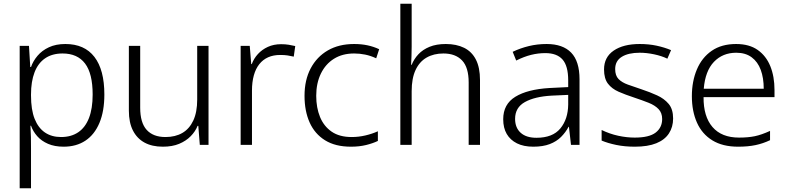

<svg xmlns="http://www.w3.org/2000/svg" viewBox="-20 -780 4248 1034"><path d="M332 -543Q435 -543 488.5 -473.5Q542 -404 542 -271Q542 -181 515.5 -118Q489 -55 440 -22.5Q391 10 323 10Q274 10 238.5 -5.5Q203 -21 180.5 -46.5Q158 -72 147 -103H144Q146 -72 146.5 -41.5Q147 -11 147 20V234H86V-533H136L143 -419H147Q158 -451 182 -479.5Q206 -508 243.5 -525.5Q281 -543 332 -543ZM317 -492Q261 -492 223 -466Q185 -440 166 -390.5Q147 -341 147 -271V-266Q147 -189 166.5 -140Q186 -91 222 -66.5Q258 -42 309 -42Q363 -42 401 -67.5Q439 -93 459 -144Q479 -195 479 -271Q479 -384 438 -438Q397 -492 317 -492Z M1103 -533V0H1056L1048 -102H1044Q1032 -72 1007 -46.5Q982 -21 945 -5.5Q908 10 857 10Q799 10 758.5 -12Q718 -34 696 -77Q674 -120 674 -184V-533H735V-200Q735 -119 770 -80.5Q805 -42 871 -42Q924 -42 962 -64Q1000 -86 1021 -131Q1042 -176 1042 -244V-533Z M1494 -542Q1516 -542 1535 -539Q1554 -536 1570 -532L1562 -475Q1545 -479 1528.5 -481.5Q1512 -484 1489 -484Q1452 -484 1424 -471.5Q1396 -459 1376.5 -434.5Q1357 -410 1347 -374Q1337 -338 1337 -292V0H1276V-533H1325L1333 -435H1336Q1347 -465 1369 -489Q1391 -513 1422.5 -527.5Q1454 -542 1494 -542Z M1870 10Q1786 10 1730.5 -24.5Q1675 -59 1647.5 -120.5Q1620 -182 1620 -264Q1620 -349 1653 -411.5Q1686 -474 1745.5 -508.5Q1805 -543 1887 -543Q1926 -543 1959 -536Q1992 -529 2022 -515L2006 -466Q1976 -480 1946.5 -486Q1917 -492 1887 -492Q1824 -492 1778.5 -463.5Q1733 -435 1708 -383.5Q1683 -332 1683 -264Q1683 -200 1703.5 -150Q1724 -100 1766 -71Q1808 -42 1874 -42Q1911 -42 1947.5 -50.5Q1984 -59 2015 -73V-21Q1988 -8 1951.5 1Q1915 10 1870 10Z M2197 -529Q2197 -499 2196 -476Q2195 -453 2194 -431H2197Q2210 -463 2233.5 -488Q2257 -513 2293.5 -528Q2330 -543 2381 -543Q2438 -543 2479.5 -522.5Q2521 -502 2543 -459Q2565 -416 2565 -349V0H2504V-336Q2504 -417 2468.5 -454.5Q2433 -492 2368 -492Q2316 -492 2277.5 -470Q2239 -448 2218 -403Q2197 -358 2197 -289V0H2136V-760H2197Z M2924 -543Q3011 -543 3056 -496.5Q3101 -450 3101 -353V0H3055L3044 -97H3042Q3026 -67 3001.5 -42.5Q2977 -18 2940.5 -4Q2904 10 2852 10Q2800 10 2764 -8Q2728 -26 2709 -58.5Q2690 -91 2690 -138Q2690 -219 2755.5 -259Q2821 -299 2939 -306L3040 -311V-347Q3040 -425 3009.5 -459.5Q2979 -494 2917 -494Q2878 -494 2840 -484.5Q2802 -475 2760 -454L2741 -501Q2783 -521 2828.5 -532Q2874 -543 2924 -543ZM2951 -265Q2860 -260 2807 -230.5Q2754 -201 2754 -140Q2754 -92 2784 -65Q2814 -38 2869 -38Q2956 -38 2997.5 -88Q3039 -138 3040 -217V-269Z M3605 -142Q3605 -96 3582.5 -61.5Q3560 -27 3514.5 -8.5Q3469 10 3399 10Q3344 10 3298.5 0.5Q3253 -9 3220 -23V-80Q3263 -59 3309 -49Q3355 -39 3398 -39Q3476 -39 3511 -66Q3546 -93 3546 -139Q3546 -172 3526.5 -192.5Q3507 -213 3473 -226.5Q3439 -240 3394 -255Q3348 -270 3311.5 -286Q3275 -302 3254 -329.5Q3233 -357 3233 -406Q3233 -472 3285 -507.5Q3337 -543 3425 -543Q3474 -543 3516 -534Q3558 -525 3594 -510L3574 -464Q3543 -479 3502.5 -487.5Q3462 -496 3425 -496Q3364 -496 3328.5 -474Q3293 -452 3293 -408Q3293 -373 3311 -354.5Q3329 -336 3361 -324.5Q3393 -313 3435 -299Q3480 -284 3518.5 -266.5Q3557 -249 3581 -220.5Q3605 -192 3605 -142Z M3944 -543Q4015 -543 4060.5 -511Q4106 -479 4128.5 -423.5Q4151 -368 4151 -295V-257H3769Q3768 -153 3817 -96Q3866 -39 3960 -39Q4009 -39 4045 -46.5Q4081 -54 4127 -75V-25Q4089 -7 4048.5 1.5Q4008 10 3955 10Q3872 10 3816.5 -24Q3761 -58 3733.5 -119.5Q3706 -181 3706 -262Q3706 -342 3733 -406Q3760 -470 3813 -506.5Q3866 -543 3944 -543ZM3945 -496Q3872 -496 3825 -447Q3778 -398 3770 -302H4093Q4093 -360 4077 -403.5Q4061 -447 4028 -471.5Q3995 -496 3945 -496Z"/></svg>

Font: Noto Sans Hebrew Thin Light
Style: Regular
Weight: 300
Version: Version 3.001